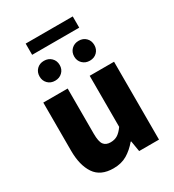

<svg xmlns="http://www.w3.org/2000/svg" viewBox="-224 -1074 1102 1215"><g transform="rotate(-30 327.0 -467.0)"><path d="M244 14Q150 14 108 -48.5Q66 -111 66 -217V-569H244V-239Q244 -181 260 -159.5Q276 -138 310 -138Q340 -138 361.5 -151.5Q383 -165 405 -196V-569H583V0H438L425 -78H421Q386 -36 344 -11Q302 14 244 14ZM201 -651Q169 -651 148.5 -671.5Q128 -692 128 -723Q128 -755 148.5 -775.5Q169 -796 201 -796Q233 -796 254 -775.5Q275 -755 275 -723Q275 -692 254 -671.5Q233 -651 201 -651ZM156 -866V-948H500V-866ZM455 -651Q423 -651 402 -671.5Q381 -692 381 -723Q381 -755 402 -775.5Q423 -796 455 -796Q487 -796 507.5 -775.5Q528 -755 528 -723Q528 -692 507.5 -671.5Q487 -651 455 -651Z"/></g></svg>

Font: Noto Sans SC Black
Style: Regular
Weight: 900
Designer: Ryoko NISHIZUKA  (kana, bopomofo & ideographs); Paul D. Hunt (Latin, Greek & Cyrillic); Sandoll Communications , Soo-you
Foundry: Adobe
Version: Version 2.004-H2;hotconv 1.0.118;makeotfexe 2.5.65603